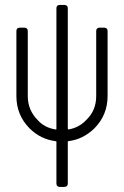

<svg xmlns="http://www.w3.org/2000/svg" viewBox="-20 -565 494 766"><path d="M409.2 -440.9V-181.6Q409.2 -106 356.4 -52.7Q311.5 -9.3 253.9 -2Q250.5 -2 250.5 1V167Q250.5 180.7 235.8 180.7H218.8Q205.1 180.7 205.1 167V1Q205.1 -2 200.7 -2Q142.1 -9.3 98.1 -52.7Q45.4 -106 45.4 -181.6V-440.9Q45.4 -454.6 59.1 -454.6H77.1Q90.8 -454.6 90.8 -440.9V-181.6Q90.8 -125.5 130.9 -85.4Q157.2 -56.2 199.7 -48.8Q203.1 -47.9 204.1 -48.6Q205.1 -49.3 205.1 -52.7V-531.7Q205.1 -545.4 218.8 -545.4H235.8Q250.5 -545.4 250.5 -531.7V-52.7Q250.5 -49.8 251 -49.3Q251.5 -48.8 253.9 -48.8Q254.4 -48.8 254.9 -48.8Q295.4 -56.2 323.2 -85.4Q363.8 -123.5 363.8 -181.6V-440.9Q363.8 -454.6 377.4 -454.6H395.5Q409.2 -454.6 409.2 -440.9Z"/></svg>

Font: GOSTRUS
Style: type A
Weight: 200
Designer: Юрий и Татьяна Кривогуз
Version: Version 01.0